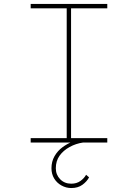

<svg xmlns="http://www.w3.org/2000/svg" viewBox="-20 -720 697 970"><path d="M135 0V-22H317V-678H135V-700H522V-678H339V-22H522V0ZM340 230Q314 230 290.5 217Q267 204 253.5 181.5Q240 159 240 130Q240 96 255.5 69Q271 42 295.5 24Q320 6 346.5 -4.5Q373 -15 395 -18L400 0Q364 5 332 22.5Q300 40 281 66.5Q262 93 262 130Q262 163 284 185.5Q306 208 340 208Q367 208 386 194.5Q405 181 415 163L430 176Q419 197 396.5 213.5Q374 230 340 230Z"/></svg>

Font: Lexend Peta Thin
Style: Regular
Weight: 250
Version: Version 1.007